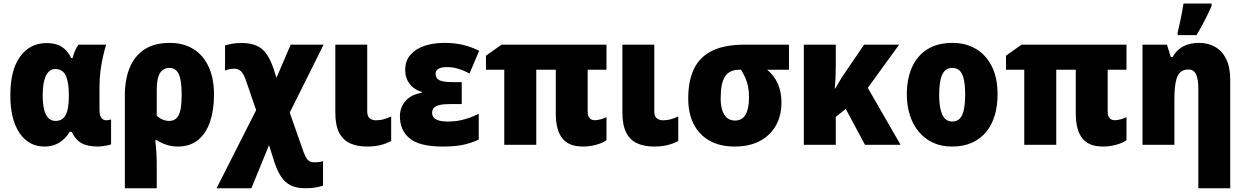

<svg xmlns="http://www.w3.org/2000/svg" viewBox="-20 -800 6875 1061"><path d="M286.6 -131.8Q313 -131.8 329.1 -146.2Q345.2 -160.6 352.8 -191.4Q360.4 -222.2 360.4 -270V-274.9Q360.4 -346.7 343.3 -382.6Q326.2 -418.5 285.2 -418.5Q251 -418.5 233.4 -380.9Q215.8 -343.3 215.8 -272.9Q215.8 -203.1 233.6 -167.5Q251.5 -131.8 286.6 -131.8ZM225.6 9.8Q139.2 9.8 88.1 -64.7Q37.1 -139.2 37.1 -273.9Q37.1 -413.1 91.3 -487.5Q145.5 -562 237.8 -562Q288.6 -562 321 -541.5Q353.5 -521 374 -479H380.9Q386.7 -500.5 394.8 -520.3Q402.8 -540 414.1 -553.2H566.4Q558.1 -525.9 549.6 -489Q541 -452.1 535.4 -409.9Q529.8 -367.7 529.8 -324.2V-194.3Q529.8 -161.6 540.3 -148.4Q550.8 -135.3 566.9 -135.3Q573.7 -135.3 581.5 -136.7Q589.4 -138.2 593.8 -140.1V-2.9Q589.4 0 575.9 2.9Q562.5 5.9 547.6 7.8Q532.7 9.8 522.9 9.8Q463.9 9.8 430.4 -8.8Q397 -27.3 376 -71.8H365.2Q350.6 -47.4 330.6 -29.1Q310.5 -10.7 284.4 -0.5Q258.3 9.8 225.6 9.8Z M1162.6 -275.9Q1162.6 -192.4 1140.9 -127.7Q1119.1 -63 1074.7 -26.6Q1030.3 9.8 962.4 9.8Q929.2 9.8 899.7 0Q870.1 -9.8 848.1 -24.9H837.9Q841.8 5.4 844 41.5Q846.2 77.6 846.2 106.9V240.2H669.9V-272.9Q669.9 -359.4 696.3 -424.8Q722.7 -490.2 777.6 -526.6Q832.5 -563 918.9 -563Q992.7 -563 1047.4 -529.8Q1102.1 -496.6 1132.3 -432.6Q1162.6 -368.7 1162.6 -275.9ZM916.5 -424.8Q881.8 -424.8 864 -396.2Q846.2 -367.7 846.2 -305.7V-161.6Q859.4 -147 878.2 -139.4Q897 -131.8 915 -131.8Q950.2 -131.8 967 -163.1Q983.9 -194.3 983.9 -275.9Q983.9 -358.4 967.5 -391.6Q951.2 -424.8 916.5 -424.8Z M1314 -562.5Q1363.3 -562.5 1396.7 -548.1Q1430.2 -533.7 1452.9 -501.5Q1475.6 -469.2 1493.7 -414.6L1507.8 -370.1L1586.4 -553.2H1768.1L1581.1 -177.7L1648.4 14.2Q1659.2 47.4 1668.7 65.7Q1678.2 84 1689.9 90.6Q1701.7 97.2 1718.8 97.2Q1728.5 97.2 1739.3 95.9Q1750 94.7 1765.1 90.8V226.1Q1743.2 232.9 1720.7 236.6Q1698.2 240.2 1664.6 240.2Q1619.1 240.2 1586.7 224.4Q1554.2 208.5 1531.2 172.9Q1508.3 137.2 1490.7 78.1L1466.8 2L1369.1 240.2H1176.8L1395.5 -191.4L1338.9 -356Q1325.7 -395 1310.1 -407.7Q1294.4 -420.4 1275.9 -420.4Q1264.6 -420.4 1251.7 -418.2Q1238.8 -416 1223.6 -410.6V-548.8Q1241.2 -554.7 1264.2 -558.6Q1287.1 -562.5 1314 -562.5Z M2009.3 -553.2V-184.1Q2009.3 -156.7 2023.2 -146Q2037.1 -135.3 2057.1 -135.3Q2079.6 -135.3 2098.4 -140.4Q2117.2 -145.5 2141.6 -156.2V-21Q2115.2 -6.3 2082.3 1.7Q2049.3 9.8 2008.8 9.8Q1954.6 9.8 1915 -7.8Q1875.5 -25.4 1854.2 -66.7Q1833 -107.9 1833 -178.7V-553.2Z M2531.7 -346.2V-225.1H2470.7Q2429.2 -225.1 2407 -219.2Q2384.8 -213.4 2376.2 -202.4Q2367.7 -191.4 2367.7 -175.8Q2367.7 -163.6 2375 -152.8Q2382.3 -142.1 2401.6 -135.3Q2420.9 -128.4 2455.6 -128.4Q2503.9 -128.4 2547.6 -140.9Q2591.3 -153.3 2625.5 -171.4V-28.8Q2583.5 -8.8 2537.8 0.5Q2492.2 9.8 2426.8 9.8Q2298.3 9.8 2244.1 -34.9Q2189.9 -79.6 2189.9 -157.2Q2189.9 -206.5 2221.4 -242.4Q2252.9 -278.3 2311 -287.1V-292Q2268.6 -304.2 2243.9 -336.4Q2219.2 -368.7 2219.2 -413.1Q2219.2 -463.4 2247.6 -496.6Q2275.9 -529.8 2325 -546.4Q2374 -563 2436.5 -563Q2488.8 -563 2534.2 -553Q2579.6 -543 2627.9 -519.5L2574.7 -394Q2542.5 -411.1 2512 -420.2Q2481.4 -429.2 2450.2 -429.2Q2418 -429.2 2402.6 -419.7Q2387.2 -410.2 2387.2 -392.6Q2387.2 -366.7 2408.7 -356.4Q2430.2 -346.2 2481.4 -346.2Z M3265.1 -135.7Q3279.8 -135.7 3298.6 -140.4Q3317.4 -145 3331.5 -152.8V-24.9Q3309.1 -9.3 3273.7 0.2Q3238.3 9.8 3201.2 9.8Q3123 9.8 3087.2 -35.9Q3051.3 -81.5 3051.3 -171.9V-414.6H2943.4V0H2766.6V-414.6H2665.5V-492.2L2751.5 -553.2H3331.5V-414.6H3227.5V-184.6Q3227.5 -158.7 3238.3 -147.2Q3249 -135.7 3265.1 -135.7Z M3595.7 -553.2V-184.1Q3595.7 -156.7 3609.6 -146Q3623.5 -135.3 3643.6 -135.3Q3666 -135.3 3684.8 -140.4Q3703.6 -145.5 3728 -156.2V-21Q3701.7 -6.3 3668.7 1.7Q3635.7 9.8 3595.2 9.8Q3541 9.8 3501.5 -7.8Q3461.9 -25.4 3440.7 -66.7Q3419.4 -107.9 3419.4 -178.7V-553.2Z M4298.3 -232.9Q4298.3 -161.1 4267.6 -106.4Q4236.8 -51.8 4179.2 -21Q4121.6 9.8 4040 9.8Q3959.5 9.8 3902.1 -22Q3844.7 -53.7 3814 -113Q3783.2 -172.4 3783.2 -255.9Q3783.2 -355.5 3815.9 -421.4Q3848.6 -487.3 3917.2 -520.3Q3985.8 -553.2 4094.2 -553.2H4339.8V-414.6H4219.7Q4258.8 -381.8 4278.6 -336.7Q4298.3 -291.5 4298.3 -232.9ZM3962.4 -256.8Q3962.4 -217.8 3971.4 -190.2Q3980.5 -162.6 3998 -148.2Q4015.6 -133.8 4042 -133.8Q4081.5 -133.8 4100.3 -167Q4119.1 -200.2 4119.1 -262.2Q4119.1 -295.4 4114 -321Q4108.9 -346.7 4099.1 -368.9Q4089.4 -391.1 4074.7 -414.6H4065.4Q4011.2 -414.6 3986.8 -377.7Q3962.4 -340.8 3962.4 -256.8Z M4948.7 -553.2 4775.4 -314.5 4956.5 0H4759.8L4653.8 -198.2L4598.6 -154.3V0H4421.9V-553.2H4598.6V-445.8Q4598.6 -405.8 4597.2 -372.3Q4595.7 -338.9 4592.8 -311.5H4596.2Q4606.4 -329.6 4619.4 -351.6Q4632.3 -373.5 4647 -394.5L4754.9 -553.2Z M5492.7 -277.8Q5492.7 -216.8 5477.5 -164.3Q5462.4 -111.8 5431.2 -72.8Q5399.9 -33.7 5352.5 -12Q5305.2 9.8 5241.2 9.8Q5181.6 9.8 5135.5 -11.7Q5089.4 -33.2 5057.1 -72Q5024.9 -110.8 5008.1 -163.3Q4991.2 -215.8 4991.2 -277.8Q4991.2 -363.8 5019.5 -427.7Q5047.9 -491.7 5104 -527.3Q5160.2 -563 5243.7 -563Q5316.9 -563 5373 -529.8Q5429.2 -496.6 5460.9 -433.1Q5492.7 -369.6 5492.7 -277.8ZM5169.9 -276.9Q5169.9 -228.5 5177.5 -195.6Q5185.1 -162.6 5200.9 -145.5Q5216.8 -128.4 5242.7 -128.4Q5269 -128.4 5284.4 -145.3Q5299.8 -162.1 5306.6 -195.6Q5313.5 -229 5313.5 -277.8Q5313.5 -327.1 5306.6 -359.6Q5299.8 -392.1 5284.2 -408.4Q5268.6 -424.8 5242.2 -424.8Q5204.1 -424.8 5187 -388.2Q5169.9 -351.6 5169.9 -276.9Z M6138.7 -135.7Q6153.3 -135.7 6172.1 -140.4Q6190.9 -145 6205.1 -152.8V-24.9Q6182.6 -9.3 6147.2 0.2Q6111.8 9.8 6074.7 9.8Q5996.6 9.8 5960.7 -35.9Q5924.8 -81.5 5924.8 -171.9V-414.6H5816.9V0H5640.1V-414.6H5539.1V-492.2L5625 -553.2H6205.1V-414.6H6101.1V-184.6Q6101.1 -158.7 6111.8 -147.2Q6122.6 -135.7 6138.7 -135.7Z M6605.5 -563Q6656.7 -563 6695.6 -540.5Q6734.4 -518.1 6756.3 -472.9Q6778.3 -427.7 6778.3 -359.9V240.2H6602.1V-311.5Q6602.1 -361.3 6589.6 -388.7Q6577.1 -416 6546.9 -416Q6517.1 -416 6500.2 -398.4Q6483.4 -380.9 6476.6 -343.8Q6469.7 -306.6 6469.7 -247.6V0H6293.5V-553.2H6428.7L6449.7 -484.9H6460Q6475.1 -512.2 6497.1 -529.5Q6519 -546.9 6546.6 -554.9Q6574.2 -563 6605.5 -563ZM6487.8 -606V-622.1Q6491.2 -635.3 6496.1 -656.2Q6501 -677.2 6505.6 -700.4Q6510.3 -723.6 6514.2 -745.1Q6518.1 -766.6 6520 -780.3H6675.3V-767.1Q6664.1 -741.2 6651.1 -714.8Q6638.2 -688.5 6623.8 -661.6Q6609.4 -634.8 6592.3 -606Z"/></svg>

Font: Open Sans SemiCondensed ExtraBold
Style: Regular
Weight: 800
Width: 4
Designer: Monotype Design Team
Foundry: Monotype Imaging Inc.
Version: Version 3.000